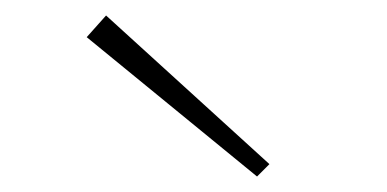

<svg xmlns="http://www.w3.org/2000/svg" viewBox="-20 -991 500 248"><path d="M312 -763 92 -943 117 -971 328 -779Z"/></svg>

Font: BioRhyme ExtraBold ExtraLight
Style: Regular
Weight: 250
Version: Version 1.600;gftools[0.9.33]